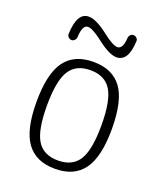

<svg xmlns="http://www.w3.org/2000/svg" viewBox="-136 -814 772 912"><g transform="rotate(20 250.0 -358.0)"><path d="M355.5 -436Q323.2 -488.3 250 -488.3Q176.8 -488.3 144.5 -436Q112.3 -383.8 112.3 -259.8Q112.3 -135.7 144.5 -84Q176.8 -32.2 250 -32.2Q323.2 -32.2 355.5 -84Q387.7 -135.7 387.7 -259.8Q387.7 -383.8 355.5 -436ZM59.6 -259.8Q59.6 -401.4 106.4 -465.8Q153.3 -530.3 250 -530.3Q346.7 -530.3 393.6 -466.3Q440.4 -402.3 440.4 -259.8Q440.4 -119.1 393.6 -54.7Q346.7 9.8 250 9.8Q153.3 9.8 106.4 -54.7Q59.6 -119.1 59.6 -259.8ZM362.3 -693.4Q363.3 -702.1 369.6 -708.5Q376 -714.8 384.8 -714.8Q393.6 -714.8 400.9 -708Q408.2 -701.2 407.2 -692.4Q403.3 -588.9 343.8 -587.9Q306.6 -587.9 243.2 -637.7Q191.4 -677.7 168 -677.7Q140.6 -677.7 137.7 -615.2Q137.7 -606.4 130.9 -599.1Q124 -591.8 115.2 -591.8Q106.4 -591.8 99.1 -599.1Q91.8 -606.4 92.8 -615.2Q96.7 -725.6 156.2 -724.6Q193.4 -724.6 255.9 -675.8Q307.6 -634.8 332 -634.8Q359.4 -635.7 362.3 -693.4Z"/></g></svg>

Font: Rounded Mgen+ 1mn light
Style: Regular
Weight: 200
Designer: [Source Han Sans]
Ryoko NISHIZUKA  (kana & ideographs); Paul D. Hunt (Latin, Greek & Cyrillic); Wenlong ZHANG  (bopomofo
Version: Version 1.059.20150602